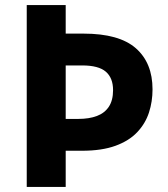

<svg xmlns="http://www.w3.org/2000/svg" viewBox="-20 -734 658 754"><path d="M579 -383Q579 -335 565 -292Q551 -249 519 -215Q487 -181 433.5 -161.5Q380 -142 302 -142H238V0H85V-714H238V-602H308Q448 -602 513.5 -544.5Q579 -487 579 -383ZM287 -267Q330 -267 360.5 -278.5Q391 -290 407.5 -315Q424 -340 424 -380Q424 -428 395.5 -452.5Q367 -477 303 -477H238V-267Z"/></svg>

Font: Noto Sans Lao UI
Style: Regular
Weight: 400
Designer: Monotype Design Team
Foundry: Monotype Imaging Inc.
Version: Version 2.000